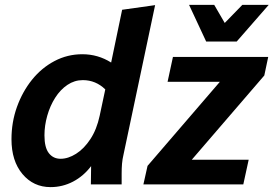

<svg xmlns="http://www.w3.org/2000/svg" viewBox="-20 -755 1120 786"><path d="M27 -185Q27 -255 49.5 -317.5Q72 -380 111 -428.5Q150 -477 203 -505Q256 -533 317 -533Q381 -533 435 -499L480 -715L615 -734L486 -124Q481 -103 479.5 -84.5Q478 -66 478 -44V0H352L353 -75Q322 -34 279 -11.5Q236 11 187 11Q117 11 72 -42.5Q27 -96 27 -185ZM162 -201Q162 -151 180 -128Q198 -105 228 -105Q259 -105 291.5 -125.5Q324 -146 350 -185.5Q376 -225 388 -281L411 -389Q372 -427 319 -427Q285 -427 256 -407.5Q227 -388 206 -355Q185 -322 173.5 -281.5Q162 -241 162 -201ZM567 0 584 -76 880 -420H666L688 -522H1078L1062 -446L765 -101H998L976 0ZM754 -735H857L900 -661L972 -735H1080L949 -585H824Z"/></svg>

Font: Radio Canada SemiBold
Style: Italic
Weight: 600
Italic angle: -12°
Designer: Charles Daoud, Etienne Aubert Bonn, Alexandre Saumier Demers, Jacques Le Bailly
Foundry: Radio-Canada
Version: Version 2.104; ttfautohint (v1.8.4.7-5d5b);gftools[0.9.28.de